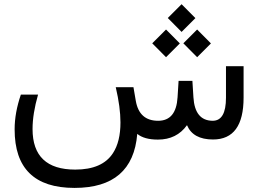

<svg xmlns="http://www.w3.org/2000/svg" viewBox="-20 -666 1240 916"><path d="M780.5 -580.1 846.3 -645.9 912.2 -579.6 846.3 -513.7ZM854.7 -459.4 920.5 -525.2 986.3 -458.9 920.5 -393.1ZM706.3 -459.4 772.1 -525.2 838 -458.9 772.1 -393.1ZM532.2 -250H616.7L627.9 -184.6Q644.5 -89.8 734.4 -89.8Q820.3 -89.8 827.1 -201.7L832 -280.3H897.9L902.8 -201.7Q909.7 -90.3 994.6 -89.8Q1058.1 -89.8 1058.1 -199.7V-350.1H1142.1V-200.2Q1142.1 -0.5 996.1 -0.5Q900.9 -0.5 872.1 -68.8Q822.8 0 733.4 0Q668 0 634.8 -27.3Q613.8 230.5 335.4 230.5Q49.3 230.5 49.8 -49.3Q49.8 -127.9 79.6 -214.8H161.6Q135.3 -123 135.3 -50.3Q135.3 143.1 338.9 143.1Q468.3 143.1 519 64.5Q554.7 9.8 554.7 -82Q554.7 -154.3 532.2 -250Z"/></svg>

Font: Dirooz
Style: Regular
Weight: 400
Foundry: DejaVu fonts team - Redesigned by Saber Rastikerdar
Version: Version 0.2.1